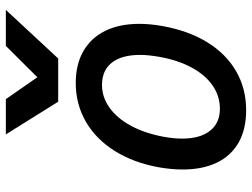

<svg xmlns="http://www.w3.org/2000/svg" viewBox="-120 -712 841 640"><g transform="rotate(-90 300.0 -392.5)"><path d="M54.5 -203.5Q54.5 -241.5 62 -284Q77.5 -368.5 116.8 -430.8Q156 -493 214.2 -526.5Q272.5 -560 343 -560Q405 -560 449.2 -534.5Q493.5 -509 516.8 -461.5Q540 -414 540 -348Q540 -311.5 532.5 -270Q517 -184 478.5 -121.5Q440 -59 382.2 -25.5Q324.5 8 252 8Q188.5 8 144.2 -17.2Q100 -42.5 77.2 -90Q54.5 -137.5 54.5 -203.5ZM430 -281Q436.5 -319 436.5 -345.5Q436.5 -406.5 410.8 -439.5Q385 -472.5 336.5 -472.5Q295.5 -472.5 260.2 -447.2Q225 -422 200 -375.5Q175 -329 163.5 -266.5Q157.5 -233.5 157.5 -205.5Q157.5 -145.5 183.5 -112.5Q209.5 -79.5 256.5 -79.5Q299.5 -79.5 334.8 -104Q370 -128.5 394.5 -174Q419 -219.5 430 -281ZM171.5 -793H289L362 -688L466.5 -793H586.5L424.5 -618.5H280.5Z"/></g></svg>

Font: JuliaMono MediumItalic
Style: Regular
Weight: 500
Italic angle: -9°
Monospace: yes
Designer: cormullion
Foundry: corm
Version: Version 0.049; ttfautohint (v1.8.4)